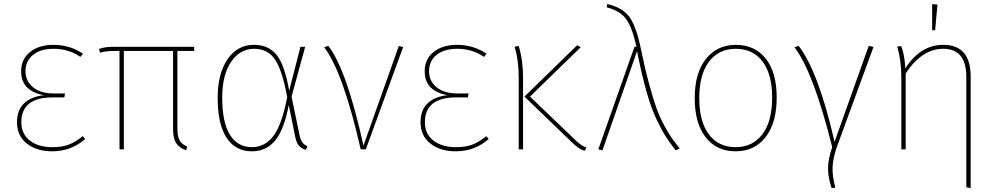

<svg xmlns="http://www.w3.org/2000/svg" viewBox="-20 -756 5047 972"><path d="M250 -529Q334 -529 400 -484L387 -468Q328 -509 252 -509Q185 -509 147 -478Q109 -447 109 -395Q109 -346 147 -314.5Q185 -283 251 -283H309L306 -263H248Q88 -263 88 -137Q88 -78 131 -44.5Q174 -11 245 -11Q296 -11 330 -24.5Q364 -38 399 -67L411 -52Q340 10 244 10Q165 10 115.5 -29.5Q66 -69 66 -137Q66 -200 103 -234Q140 -268 203 -274Q87 -295 87 -395Q87 -457 132.5 -493Q178 -529 250 -529Z M963 -498H878V-106Q878 -65 889 -45.5Q900 -26 928 -14L922 5Q885 -9 870.5 -33.5Q856 -58 856 -106V-498H607V0H585V-498H557Q512 -498 487 -489L481 -508Q508 -519 554 -519H963Z M1266 -529Q1339 -529 1380 -478.5Q1421 -428 1444 -297L1501 -519H1525L1456 -267L1497 -69Q1506 -27 1536 -16L1529 3Q1508 -3 1495 -16.5Q1482 -30 1475 -61L1442 -224Q1418 -99 1373 -44.5Q1328 10 1255 10Q1172 10 1127 -58.5Q1082 -127 1082 -262Q1082 -382 1131.5 -455.5Q1181 -529 1266 -529ZM1267 -509Q1195 -509 1150 -443Q1105 -377 1105 -262Q1105 -136 1144 -73.5Q1183 -11 1255 -11Q1321 -11 1364 -67.5Q1407 -124 1434 -265Q1408 -404 1371 -456.5Q1334 -509 1267 -509Z M1642 -524Q1735 -404 1820 -19L1999 -523L2021 -518L1832 0H1806Q1717 -391 1621 -517Z M2293 -529Q2377 -529 2443 -484L2430 -468Q2371 -509 2295 -509Q2228 -509 2190 -478Q2152 -447 2152 -395Q2152 -346 2190 -314.5Q2228 -283 2294 -283H2352L2349 -263H2291Q2131 -263 2131 -137Q2131 -78 2174 -44.5Q2217 -11 2288 -11Q2339 -11 2373 -24.5Q2407 -38 2442 -67L2454 -52Q2383 10 2287 10Q2208 10 2158.5 -29.5Q2109 -69 2109 -137Q2109 -200 2146 -234Q2183 -268 2246 -274Q2130 -295 2130 -395Q2130 -457 2175.5 -493Q2221 -529 2293 -529Z M2920 -517 2663 -267 2895 -45Q2926 -15 2948 -10L2941 7Q2915 3 2879 -32L2635 -267L2902 -527ZM2606 -523Q2628 -451 2628 -361V0H2606V-363Q2606 -452 2585 -520Z M3054 -736Q3134 -717 3168 -668Q3202 -619 3224 -511Q3244 -412 3265.5 -333.5Q3287 -255 3303 -209.5Q3319 -164 3343.5 -119.5Q3368 -75 3380.5 -57.5Q3393 -40 3421 -4L3400 5Q3367 -39 3349.5 -66Q3332 -93 3304.5 -150Q3277 -207 3253 -292Q3229 -377 3205 -497L3030 5L3009 0L3192 -519H3202Q3182 -613 3151.5 -657Q3121 -701 3051 -719Z M3705 -529Q3801 -529 3856.5 -459.5Q3912 -390 3912 -262Q3912 -134 3856 -62Q3800 10 3704 10Q3607 10 3552 -61.5Q3497 -133 3497 -259Q3497 -386 3553.5 -457.5Q3610 -529 3705 -529ZM3705 -509Q3619 -509 3569.5 -444Q3520 -379 3520 -259Q3520 -141 3568.5 -76Q3617 -11 3704 -11Q3790 -11 3839.5 -76Q3889 -141 3889 -262Q3889 -380 3840.5 -444.5Q3792 -509 3705 -509Z M4023 -524Q4123 -395 4205 -38L4378 -524L4402 -518L4218 -16Q4197 42 4195 89.5Q4193 137 4209 194L4190 196Q4172 143 4172 96Q4172 49 4193 -11Q4099 -389 4002 -517Z M4726 -733 4714 -603H4699V-735ZM4755 -529Q4894 -529 4894 -369V196L4872 192V-367Q4872 -509 4755 -509Q4647 -509 4565 -384V0H4543V-363Q4543 -452 4522 -520L4542 -523Q4560 -478 4563 -410Q4640 -529 4755 -529Z"/></svg>

Font: FiraGO Thin
Style: Regular
Weight: 100
Designer: bBox Type
Foundry: bBox Type GmbH
Version: Version 1.001;PS 001.001;hotconv 1.0.88;makeotf.lib2.5.64775